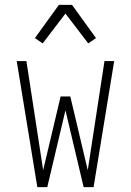

<svg xmlns="http://www.w3.org/2000/svg" viewBox="-20 -772 540 792"><path d="M134 0 49 -520H89L158 -70L230 -374H270L342 -70L411 -520H451L366 0H325L250 -317L175 0ZM156 -593 124 -615 223 -752H277L376 -615L344 -593L250 -716Z"/></svg>

Font: Iosevka Extralight
Style: Regular
Weight: 200
Monospace: yes
Designer: Belleve Invis
Foundry: Belleve Invis
Version: Version 32.0.1; ttfautohint (v1.8.4)